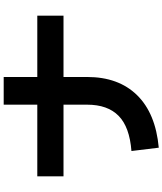

<svg xmlns="http://www.w3.org/2000/svg" viewBox="60 -888 880 1040"><g transform="rotate(-90 500.0 -368.0)"><path d="M220 52 202 -96Q332 -106 392.5 -165.5Q453 -225 453 -336V-464H65V-606H453V-788H603V-606H935V-464H603V-336Q603 -166 504.5 -65.5Q406 35 220 52Z"/></g></svg>

Font: Murecho
Style: Bold
Weight: 700
Designer: Neil Summerour
Foundry: Positype
Version: Version 1.010; ttfautohint (v1.8.3)